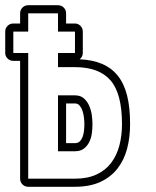

<svg xmlns="http://www.w3.org/2000/svg" viewBox="-36 -715 596 735"><path d="M72 0Q59 0 50 -9Q41 -18 41 -31V-482H15Q2 -482 -7 -491Q-16 -500 -16 -512V-594Q-16 -607 -7 -616Q2 -625 15 -625H41V-664Q41 -677 50 -686Q59 -695 72 -695H186Q199 -695 208 -686Q217 -677 217 -664V-625H251Q263 -625 272 -616Q281 -607 281 -594V-512Q281 -498 269 -488Q318 -486 354.5 -470.5Q391 -455 415 -425Q439 -395 450.5 -349.5Q462 -304 462 -240Q462 -189 450.5 -145.5Q439 -102 413.5 -69.5Q388 -37 348 -18.5Q308 0 251 0ZM217 -167H251Q262 -167 269 -173.5Q276 -180 280 -190.5Q284 -201 285.5 -214Q287 -227 287 -239Q287 -250 285.5 -264Q284 -278 280 -290Q276 -302 269 -310.5Q262 -319 251 -319H217ZM186 -350H251Q272 -350 285 -338.5Q298 -327 305.5 -310Q313 -293 315.5 -274Q318 -255 318 -239Q318 -222 315.5 -204Q313 -186 305.5 -171Q298 -156 285 -146Q272 -136 251 -136H186ZM251 -31Q299 -31 333.5 -47Q368 -63 389.5 -91.5Q411 -120 421 -158Q431 -196 431 -240Q431 -357 387 -407.5Q343 -458 251 -458H186V-512H251V-594H186V-664H72V-594H15V-512H72V-31Z"/></svg>

Font: Lichte PostBus
Style: Regular
Weight: 400
Designer: Peter Wiegel
Version: Version 1.001